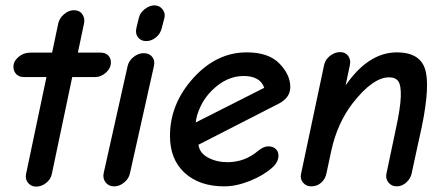

<svg xmlns="http://www.w3.org/2000/svg" viewBox="-20 -688 1657 715"><path d="M77 -40 153 -401H69Q51 -401 40.5 -412Q30 -423 30 -439Q30 -460 49 -476Q68 -492 92 -492H174L197 -601Q201 -620 218.5 -635Q236 -650 255 -650Q276 -650 286.5 -635Q297 -620 293 -601L270 -492H355Q372 -492 382.5 -482Q393 -472 393 -456Q393 -434 374.5 -417.5Q356 -401 334 -401H249L173 -40Q169 -20 151.5 -6.5Q134 7 115 7Q96 7 84.5 -7Q73 -21 77 -40Z M524 -535Q505 -535 494 -549Q483 -563 488 -584L497 -621Q501 -640 519 -654Q537 -668 555 -668Q574 -668 585.5 -653Q597 -638 592 -620L582 -582Q577 -562 560.5 -548.5Q544 -535 524 -535ZM366 -43 455 -441Q459 -461 477 -475.5Q495 -490 515 -490Q536 -490 547 -476Q558 -462 553 -441L464 -43Q460 -23 442.5 -8.5Q425 6 405 6Q385 6 373.5 -8.5Q362 -23 366 -43Z M815 6Q723 6 668 -44Q613 -94 613 -182Q613 -301 699.5 -397Q786 -493 899 -493Q980 -493 1020.5 -451.5Q1061 -410 1061 -364Q1061 -325 1020 -303L719 -149Q723 -118 755 -101Q787 -84 827 -84Q892 -84 942 -127Q962 -143 979 -143Q996 -143 1006.5 -133.5Q1017 -124 1017 -109Q1017 -84 994 -64Q962 -35 911 -14.5Q860 6 815 6ZM709 -232 964 -361Q949 -405 887 -405Q823 -405 768 -350Q742 -324 726.5 -291Q711 -258 709 -232Z M1139 6Q1120 6 1108.5 -8Q1097 -22 1101 -40L1187 -446Q1191 -466 1209 -480Q1227 -494 1247 -494Q1266 -494 1276.5 -480Q1287 -466 1283 -446L1267 -370Q1352 -493 1458 -493Q1541 -493 1562 -433.5Q1583 -374 1551 -217Q1542 -176 1530.5 -123.5Q1519 -71 1513 -42Q1509 -23 1493 -8.5Q1477 6 1457 6Q1438 6 1426.5 -8.5Q1415 -23 1419 -41Q1433 -109 1454 -207Q1471 -285 1472.5 -327.5Q1474 -370 1463.5 -385Q1453 -400 1429 -400Q1368 -400 1292 -302Q1236 -228 1214 -128L1196 -44Q1192 -22 1176.5 -8Q1161 6 1139 6Z"/></svg>

Font: Comic Neue
Style: Bold Italic
Weight: 700
Italic angle: -12°
Designer: Craig Rozynski
Foundry: Craig Rozynski
Version: Version 2.003